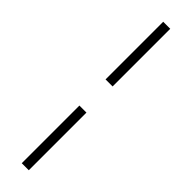

<svg xmlns="http://www.w3.org/2000/svg" viewBox="-294 -703 810 810"><g transform="rotate(45 111.0 -298.0)"><path d="M90 -376V-720H132V-376ZM90 124V-220H132V124Z"/></g></svg>

Font: Manrope ExtraLight
Style: Regular
Weight: 200
Designer: Mikhail Sharanda
Foundry: Mikhail Sharanda
Version: Version 4.505